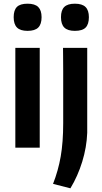

<svg xmlns="http://www.w3.org/2000/svg" viewBox="-20 -799 554 1039"><path d="M129 -632Q90 -632 72 -650Q54 -668 54 -706Q54 -744 71.5 -761.5Q89 -779 129 -779Q169 -779 187 -761Q205 -743 205 -706Q205 -668 187 -650Q169 -632 129 -632ZM63 -540H195V0H63ZM385 -632Q346 -632 328 -650Q310 -668 310 -706Q310 -744 328 -761.5Q346 -779 385 -779Q425 -779 443 -761Q461 -743 461 -706Q461 -668 443.5 -650Q426 -632 385 -632ZM267 196Q295 125 308.5 48Q322 -29 322 -133Q322 -138 322 -166Q322 -194 322 -234.5Q322 -275 322 -322.5Q322 -370 322 -413.5Q322 -457 321.5 -491.5Q321 -526 321 -540H452V-80Q449 -2 425 76Q401 154 361 220Z"/></svg>

Font: Encode Sans Narrow
Style: SemiBold
Weight: 600
Designer: Pablo Impallari, Andres Torresi
Foundry: Pablo Impallari, Andres Torresi
Version: Version 1.000; ttfautohint (v1.00) -l 8 -r 50 -G 200 -x 14 -